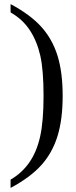

<svg xmlns="http://www.w3.org/2000/svg" viewBox="-20 -714 373 947"><path d="M32.2 212.9V171.9Q87.4 140.1 124 88.1Q160.6 36.1 177.7 -39.3Q194.8 -114.7 194.8 -241.2Q194.8 -369.1 178.5 -440.4Q162.1 -511.7 127 -565.2Q91.8 -618.7 32.2 -652.8V-693.8Q129.9 -641.6 184.1 -581.3Q238.3 -521 263.7 -439.2Q289.1 -357.4 289.1 -241.2Q289.1 -125 263.7 -42.7Q238.3 39.6 184.1 100.1Q129.9 160.6 32.2 212.9Z"/></svg>

Font: Times New Roman
Style: Regular
Weight: 400
Designer: Steve Matteson
Foundry: Ascender Corporation
Version: Version 2.00.3